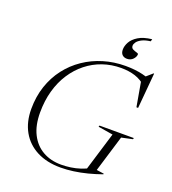

<svg xmlns="http://www.w3.org/2000/svg" viewBox="-164 -1049 1060 1182"><g transform="rotate(20 366.5 -458.0)"><path d="M365.5 -8Q395.5 -8 427.2 -12.5Q459 -17 489.8 -27Q520.5 -37 548 -53L518.5 -22.5L600 -290.5L503 -306.5L506 -315H731L728 -306.5L656 -291L583.5 -52.5L632 -45.5L630.5 -41Q585.5 -25 540.5 -13.5Q495.5 -2 452 4Q408.5 10 367.5 10Q277.5 10 212 -24Q146.5 -58 111.2 -120.5Q76 -183 76 -268Q76 -349 99.2 -418Q122.5 -487 164.5 -541.8Q206.5 -596.5 263.5 -635.2Q320.5 -674 388.8 -694.5Q457 -715 531.5 -715Q563.5 -715 591.5 -712Q619.5 -709 645 -703Q670.5 -697 695 -687.5L656.5 -685L708.5 -730.5H712.5L692 -498.5H681L651 -669.5L680.5 -634.5Q644.5 -667.5 603.2 -680.8Q562 -694 511 -694Q447 -694 390.2 -674.2Q333.5 -654.5 286.8 -617.2Q240 -580 205.8 -527.5Q171.5 -475 153 -409Q134.5 -343 134.5 -266Q134.5 -182.5 163.5 -125Q192.5 -67.5 244.5 -37.8Q296.5 -8 365.5 -8ZM578 -808Q578 -791.5 562.8 -775.2Q547.5 -759 523.5 -759Q504 -759 492.2 -770.5Q480.5 -782 480.5 -804.5Q480.5 -827.5 494.2 -853Q508 -878.5 540.5 -898.8Q573 -919 629 -925.5L625 -910.5Q590 -906 568.8 -895Q547.5 -884 538.2 -871Q529 -858 529 -847Q529 -832 541.2 -825.8Q553.5 -819.5 565.8 -816.5Q578 -813.5 578 -808Z"/></g></svg>

Font: Newsreader 60pt Light
Style: Italic
Weight: 300
Italic angle: -17°
Designer: Hugues Gentile
Foundry: Production Type
Version: Version 1.003